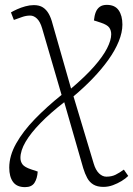

<svg xmlns="http://www.w3.org/2000/svg" viewBox="-20 -538 547 789"><path d="M83 231Q49 231 33.5 209.5Q18 188 18 151Q18 102 46.5 51.5Q75 1 123.5 -49Q172 -99 233 -148L153 -422Q145 -449 132 -461.5Q119 -474 104 -474Q87 -474 70.5 -468Q54 -462 37 -456L25 -487Q35 -493 50.5 -500Q66 -507 84 -512Q102 -517 119 -517Q142 -517 156.5 -507.5Q171 -498 180.5 -481Q190 -464 196 -440L272 -174Q330 -223 366.5 -264.5Q403 -306 420 -339.5Q437 -373 437 -397Q437 -413 429 -424.5Q421 -436 394 -445L366 -454Q368 -474 373.5 -488Q379 -502 390 -510Q401 -518 419 -518Q452 -518 467.5 -496Q483 -474 483 -437Q483 -405 468 -368Q453 -331 425.5 -292.5Q398 -254 361.5 -216Q325 -178 282 -142L365 134Q373 161 387 174.5Q401 188 417 188Q439 188 455 180Q471 172 489 159L507 185Q496 196 479.5 206Q463 216 444 223Q425 230 405 230Q380 230 364 220.5Q348 211 338.5 193.5Q329 176 322 153L244 -118Q187 -74 146.5 -32.5Q106 9 85 45Q64 81 64 111Q64 126 72.5 137.5Q81 149 108 158L135 167Q133 196 121.5 213.5Q110 231 83 231Z"/></svg>

Font: Literata 18pt ExtraLight
Style: Italic
Weight: 250
Italic angle: -2°
Designer: Latin by Veronika Burian and Jose Scaglione. Greek by Irene Vlachou. Cyrillic by Vera Evstafieva
Foundry: TypeTogether
Version: Version 3.103;gftools[0.9.29]